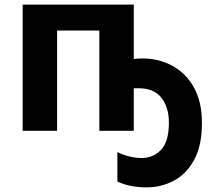

<svg xmlns="http://www.w3.org/2000/svg" viewBox="-20 -566 929 831"><path d="M559 -546V-311Q569 -312 578.5 -312.5Q588 -313 598 -313Q667 -313 725.5 -281.5Q784 -250 819 -188Q854 -126 854 -33Q854 63 821 124.5Q788 186 733.5 215.5Q679 245 613 245Q582 245 551 239.5Q520 234 488 220V92Q510 104 539 111Q568 118 593 118Q643 118 677 82.5Q711 47 711 -35Q711 -102 678.5 -143Q646 -184 582 -184H559V0H410V-434H227V0H78V-546Z"/></svg>

Font: Noto Sans IKEA
Style: Bold
Weight: 600
Designer: Monotype Design Team
Foundry: Monotype Imaging Inc.
Version: Version 2.001